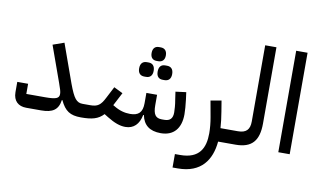

<svg xmlns="http://www.w3.org/2000/svg" viewBox="-92 -940 2303 1379"><g transform="rotate(10 1059.5 -250.0)"><path d="M125 0H234C318 0 358 -27 368 -99H372C407 -25 445 0 524 0L546 -22V-98H520C475 -98 454 -124 416 -226L315 -508L233 -479L327 -217C342 -176 348 -156 348 -140C348 -107 326 -98 244 -98H109V-172H30V-97C30 -33 68 0 125 0Z M1056 -368H1069C1097 -368 1116 -384 1116 -420C1116 -457 1097 -473 1069 -473H1056C1028 -473 1010 -457 1010 -420C1010 -384 1028 -368 1056 -368ZM922 -368H935C962 -368 981 -384 981 -420C981 -457 962 -473 935 -473H922C894 -473 875 -457 875 -420C875 -384 894 -368 922 -368ZM989 -494H1002C1029 -494 1048 -510 1048 -544C1048 -579 1029 -595 1002 -595H989C962 -595 944 -579 944 -544C944 -510 962 -494 989 -494ZM524 0C603 0 649 -11 688 -53L717 -35C769 -3 810 12 850 12C910 12 949 -26 962 -95H967C981 -25 1026 12 1108 12C1202 12 1253 -48 1253 -151C1253 -178 1250 -217 1245 -258L1238 -310L1161 -300L1169 -245C1176 -206 1178 -171 1178 -151C1178 -107 1158 -87 1117 -87H1099C1053 -87 1035 -112 1035 -180V-255H957V-180C957 -112 928 -86 867 -86C828 -86 789 -96 747 -122L738 -127L788 -223L723 -255L680 -172C651 -114 629 -98 575 -98H546L524 -76Z M1235 240H1273C1444 240 1513 134 1525 0H1598L1620 -22V-98H1525C1523 -135 1518 -173 1511 -216L1498 -295L1420 -281L1441 -164C1448 -126 1452 -84 1452 -47C1452 59 1414 142 1273 142H1235Z M1598 0H1652C1770 0 1820 -58 1820 -184V-740H1738V-184C1738 -125 1712 -98 1652 -98H1620L1598 -76Z M1964 0H2047V-740H1964Z"/></g></svg>

Font: IBM Plex Arabic Text
Style: Regular
Weight: 450
Designer: Mike Abbink, Paul van der Laan, Pieter van Rosmalen, Wael Morcos, Khajak Apelian
Foundry: Bold Monday
Version: Version 1.0